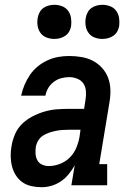

<svg xmlns="http://www.w3.org/2000/svg" viewBox="-20 -771 540 799"><path d="M153 8Q153 8 153 8Q153 8 153 8Q131 8 110.5 3.5Q90 -1 73.5 -12.5Q57 -24 46 -41.5Q35 -59 30 -78.5Q25 -98 24.5 -120Q24 -142 28 -163Q32 -188 42.5 -212.5Q53 -237 72 -255.5Q91 -274 115 -286.5Q139 -299 164.5 -306.5Q190 -314 215 -316Q240 -318 265 -318H330L336 -357Q339 -374 337.5 -392Q336 -410 327 -423.5Q318 -437 301.5 -443.5Q285 -450 268 -450Q251 -450 234.5 -445.5Q218 -441 204 -430.5Q190 -420 181 -405Q172 -390 169 -373H68Q73 -396 82 -417.5Q91 -439 104.5 -459Q118 -479 137 -494.5Q156 -510 178 -520Q200 -530 222.5 -534Q245 -538 268 -538Q294 -538 320 -533.5Q346 -529 367.5 -517.5Q389 -506 405.5 -487.5Q422 -469 430.5 -445.5Q439 -422 439.5 -395.5Q440 -369 435 -342L393 -88H426V0H277L291 -83Q280 -64 266 -46.5Q252 -29 233.5 -16.5Q215 -4 194.5 2Q174 8 153 8ZM183 -80Q206 -80 229.5 -89Q253 -98 270.5 -115.5Q288 -133 297.5 -156Q307 -179 311 -202L315 -231H265Q251 -231 237.5 -230Q224 -229 210.5 -226Q197 -223 183.5 -218.5Q170 -214 158 -206Q146 -198 138.5 -185Q131 -172 129 -159Q127 -145 128 -130.5Q129 -116 135.5 -104Q142 -92 155 -86Q168 -80 183 -80ZM406 -609Q389 -609 373.5 -615Q358 -621 348.5 -634Q339 -647 336.5 -663.5Q334 -680 337 -697Q339 -709 345 -720Q351 -731 361 -738Q371 -745 383 -748Q395 -751 406 -751Q423 -751 438.5 -745Q454 -739 463.5 -726Q473 -713 475.5 -696.5Q478 -680 476 -663Q474 -651 468 -640Q462 -629 451.5 -622Q441 -615 429.5 -612Q418 -609 406 -609ZM206 -609Q189 -609 173.5 -615Q158 -621 148.5 -634Q139 -647 136.5 -663.5Q134 -680 137 -697Q139 -709 145 -720Q151 -731 161 -738Q171 -745 183 -748Q195 -751 206 -751Q223 -751 238.5 -745Q254 -739 263.5 -726Q273 -713 275.5 -696.5Q278 -680 276 -663Q274 -651 268 -640Q262 -629 251.5 -622Q241 -615 229.5 -612Q218 -609 206 -609Z"/></svg>

Font: Iosevka Slab Semibold Oblique
Style: Regular
Weight: 600
Italic angle: -9°
Monospace: yes
Designer: Belleve Invis
Foundry: Belleve Invis
Version: Version 11.1.1; ttfautohint (v1.8.3)